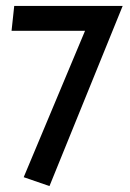

<svg xmlns="http://www.w3.org/2000/svg" viewBox="-20 -433 439 648"><path d="M28 -413H394L147 195L60 165L267 -329H19Z"/></svg>

Font: EauTest Semibold
Style: Regular
Weight: 600
Designer: Christian Thalmann (Catharsis Fonts)
Version: Version 0.001;PS 000.001;hotconv 1.0.88;makeotf.lib2.5.64775